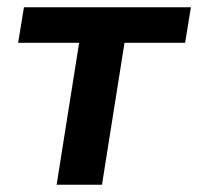

<svg xmlns="http://www.w3.org/2000/svg" viewBox="-20 -509 546 529"><path d="M136 0 198 -391H30L46 -489H506L490 -391H323L261 0Z"/></svg>

Font: Nunito Sans 12pt
Style: Bold Italic
Weight: 700
Italic angle: -9°
Designer: Vernon Adams
Foundry: Vernon Adams
Version: Version 3.101;gftools[0.9.27]